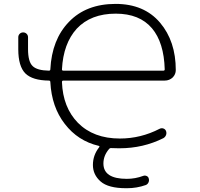

<svg xmlns="http://www.w3.org/2000/svg" viewBox="-20 -784 1040 1000"><path d="M302.7 -422.9Q302.7 -416 309.6 -416H831.1Q837.9 -416 837.9 -422.9Q834 -562.5 771.5 -636.7Q707 -712.9 583 -712.9Q453.1 -712.9 379.9 -634.8Q309.6 -557.6 302.7 -422.9ZM560.5 -12.7Q552.7 -13.7 547.9 -7.8Q518.6 26.4 518.6 67.4Q518.6 147.5 640.6 147.5Q684.6 147.5 726.6 131.8Q735.4 128.9 744.1 132.8Q752.9 136.7 754.9 146.5Q757.8 156.2 753.4 166Q749 175.8 739.3 179.7Q692.4 196.3 641.6 196.3Q638.7 196.3 636.7 196.3Q543.9 196.3 503.9 161.1Q463.9 126 463.9 75.2Q463.9 24.4 496.1 -16.6Q501 -22.5 494.1 -24.4Q385.7 -49.8 317.4 -138.7Q249 -226.6 242.2 -356.4Q242.2 -364.3 234.4 -364.3Q149.4 -365.2 112.3 -401.4Q75.2 -438.5 75.2 -527.3V-589.8Q75.2 -600.6 82.5 -607.9Q89.8 -615.2 100.6 -615.2Q111.3 -615.2 118.7 -607.9Q126 -600.6 126 -589.8V-528.3Q126 -461.9 150.4 -439.5Q173.8 -417 234.4 -416Q242.2 -416 242.2 -422.9Q250 -578.1 338.9 -669.9Q428.7 -763.7 582 -763.7Q730.5 -763.7 813.5 -666Q895.5 -569.3 895.5 -418.9Q895.5 -397.5 879.9 -380.9Q862.3 -364.3 837.9 -364.3H309.6Q302.7 -364.3 302.7 -356.4Q307.6 -224.6 385.7 -144.5Q466.8 -62.5 604.5 -62.5Q712.9 -62.5 811.5 -113.3Q821.3 -118.2 831.1 -114.7Q840.8 -111.3 844.7 -101.6Q848.6 -90.8 844.7 -80.6Q840.8 -70.3 831.1 -64.5Q725.6 -11.7 602.5 -11.7Q600.6 -11.7 598.6 -11.7Q573.2 -11.7 560.5 -12.7Z"/></svg>

Font: Rounded-X Mgen+ 1m light
Style: Regular
Weight: 200
Designer: [Source Han Sans]
Ryoko NISHIZUKA  (kana & ideographs); Paul D. Hunt (Latin, Greek & Cyrillic); Wenlong ZHANG  (bopomofo
Version: Version 1.059.20150602